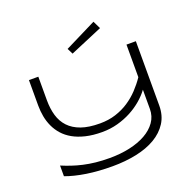

<svg xmlns="http://www.w3.org/2000/svg" viewBox="-150 -1030 1210 1195"><g transform="rotate(-20 455.5 -432.0)"><path d="M797.9 -245.1Q797.9 -179.2 767.1 -131.1Q736.3 -83 682.4 -51.3Q628.4 -19.5 554.9 -4.2Q481.4 11.2 396 11.2Q303.2 11.2 225.6 -0.7Q147.9 -12.7 89.8 -34.2V-105Q121.1 -91.8 154.3 -80.6Q187.5 -69.3 225.1 -60.8Q262.7 -52.2 305.4 -47.6Q348.1 -43 397.9 -43Q468.3 -43 529.8 -56.4Q591.3 -69.8 637 -95.5Q682.6 -121.1 709.2 -158.7Q735.8 -196.3 735.8 -245.1V-372.1Q712.4 -340.3 678.5 -311.3Q644.5 -282.2 602.8 -260Q561 -237.8 512.2 -224.4Q463.4 -210.9 409.2 -210.9Q347.7 -210.9 300 -222.4Q252.4 -233.9 217 -253.9Q181.6 -273.9 157.2 -301.5Q132.8 -329.1 117.9 -361.6Q103 -394 96.4 -429.7Q89.8 -465.3 89.8 -502V-670.9H151.9V-515.1Q151.9 -459 165.3 -413.1Q178.7 -367.2 209.5 -334.5Q240.2 -301.8 290.3 -283.9Q340.3 -266.1 414.1 -266.1Q471.2 -266.1 519 -281.5Q566.9 -296.9 606.4 -323Q646 -349.1 678.2 -383.3Q710.4 -417.5 735.8 -455.1V-670.9H797.9ZM616.2 -823.7 401.4 -732.9 382.3 -771 591.3 -875Z"/></g></svg>

Font: Syncopate
Style: Regular
Weight: 300
Width: 7
Designer: Astigmatic (AOETI)
Foundry: Astigmatic (AOETI)
Version: Version 001.000